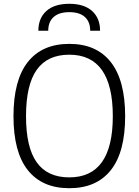

<svg xmlns="http://www.w3.org/2000/svg" viewBox="-20 -981 731 1011"><path d="M345 10Q202 10 126.5 -85Q51 -180 51 -369Q51 -559 126.5 -654.5Q202 -750 345 -750Q488 -750 563.5 -654Q639 -558 639 -369Q639 -180 563.5 -85Q488 10 345 10ZM345 -47Q574 -47 574 -369Q574 -693 345 -693Q230 -693 173.5 -613.5Q117 -534 117 -369Q117 -205 173.5 -126Q230 -47 345 -47ZM455 -819Q455 -866 427 -891.5Q399 -917 345 -917Q291 -917 262.5 -891.5Q234 -866 234 -819H182Q182 -885 224 -923Q266 -961 345 -961Q423 -961 465 -923Q507 -885 507 -819Z"/></svg>

Font: Encode Sans Narrow
Style: Light
Weight: 300
Designer: Pablo Impallari, Andres Torresi
Foundry: Pablo Impallari, Andres Torresi
Version: Version 1.000; ttfautohint (v1.00) -l 8 -r 50 -G 200 -x 14 -